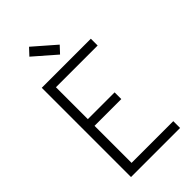

<svg xmlns="http://www.w3.org/2000/svg" viewBox="-308 -1129 1217 1217"><g transform="rotate(-45 300.0 -520.5)"><path d="M94 0V-800H534V-739H116L160 -784V-416L116 -453H400V-393H116L160 -430V-23L122 -61H534V0ZM325 -867 178 -995 221 -1041 368 -913Z"/></g></svg>

Font: Victor Mono Light
Style: Regular
Weight: 300
Monospace: yes
Designer: Rune Bjørnerås
Version: Version 1.561;gftools[0.9.30]